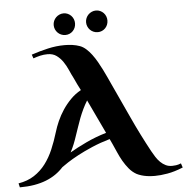

<svg xmlns="http://www.w3.org/2000/svg" viewBox="-60 -930 969 992"><g transform="rotate(-5 424.0 -434.0)"><path d="M850.1 -25.9Q805.7 -7.8 769 -1.5Q732.4 4.9 703.1 4.9Q679.7 4.9 662.6 2.2Q645.5 -0.5 633.3 -4.4Q619.1 -8.8 608.9 -14.2Q587.4 -26.4 571.3 -45.9Q555.2 -65.4 542.2 -87.9Q529.3 -110.4 519 -134.3Q508.8 -158.2 499 -179.2L486.8 -205.1Q437.5 -190.9 394.8 -172.6Q352.1 -154.3 318.8 -136.5Q285.6 -118.7 262.9 -103.8Q240.2 -88.9 231 -82Q212.9 -62 190.4 -46.4Q168 -30.8 140.1 -19.8Q112.3 -8.8 78.1 -2.9Q43.9 2.9 2.9 2.9L-2 -18.1Q45.4 -25.9 79.8 -48.3Q114.3 -70.8 139.2 -103.8Q164.1 -136.7 181.6 -178Q199.2 -219.2 212.9 -265.1Q220.7 -291.5 233.6 -320.8Q246.6 -350.1 264.9 -377.7Q283.2 -405.3 306.9 -429.4Q330.6 -453.6 360.8 -470.2Q352.5 -485.8 344.5 -502.2Q336.4 -518.6 329.1 -535.2Q318.8 -554.7 308.6 -578.4Q298.3 -602.1 284.4 -622.3Q270.5 -642.6 251.7 -656.2Q232.9 -669.9 205.1 -669.9Q185.5 -669.9 166.7 -665.5Q147.9 -661.1 130.9 -654.8L124 -674.8Q166.5 -689 210.2 -699Q253.9 -709 296.9 -709Q317.4 -709 337.4 -706.3Q357.4 -703.6 376 -696.8Q392.1 -690.9 407.2 -677.5Q422.4 -664.1 436 -645.8Q449.7 -627.4 461.7 -606.4Q473.6 -585.4 484.1 -564.5Q494.6 -543.5 503.2 -524.7Q511.7 -505.9 518.1 -492.2Q561 -399.9 603.5 -307.4Q646 -214.8 694.8 -125Q703.6 -108.9 713.6 -93.3Q723.6 -77.6 736.1 -65.4Q748.5 -53.2 763.7 -45.9Q778.8 -38.6 797.9 -39.1Q804.7 -39.1 816.7 -40.5Q828.6 -42 842.8 -47.9ZM388.2 -414.1Q375.5 -393.6 365 -371.6Q354.5 -349.6 345.7 -326.9Q336.9 -304.2 329.6 -281.7Q322.3 -259.3 314.9 -238.8Q307.6 -216.3 299.1 -195.1Q290.5 -173.8 279.8 -153.8Q316.4 -175.3 365.7 -198.7Q415 -222.2 471.2 -238.8ZM360.8 -816.9Q360.8 -805.2 356.7 -794.9Q352.5 -784.7 345.2 -777.1Q337.9 -769.5 327.9 -765.1Q317.9 -760.7 306.2 -760.7Q294.4 -760.7 284.2 -765.1Q273.9 -769.5 266.4 -777.1Q258.8 -784.7 254.4 -794.9Q250 -805.2 250 -816.9Q250 -828.1 254.4 -838.4Q258.8 -848.6 266.4 -856.2Q273.9 -863.8 284.2 -868.4Q294.4 -873 306.2 -873Q317.9 -873 327.9 -868.4Q337.9 -863.8 345.2 -856.2Q352.5 -848.6 356.7 -838.4Q360.8 -828.1 360.8 -816.9ZM528.8 -816.9Q528.8 -805.2 524.7 -794.9Q520.5 -784.7 513.2 -777.1Q505.9 -769.5 495.8 -765.1Q485.8 -760.7 474.1 -760.7Q462.4 -760.7 452.1 -765.1Q441.9 -769.5 434.3 -777.1Q426.8 -784.7 422.4 -794.9Q418 -805.2 418 -816.9Q418 -828.1 422.4 -838.4Q426.8 -848.6 434.3 -856.2Q441.9 -863.8 452.1 -868.4Q462.4 -873 474.1 -873Q485.8 -873 495.8 -868.4Q505.9 -863.8 513.2 -856.2Q520.5 -848.6 524.7 -838.4Q528.8 -828.1 528.8 -816.9Z"/></g></svg>

Font: Uncial Antiqua
Style: Regular
Weight: 400
Version: Version 1.000